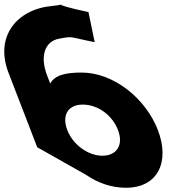

<svg xmlns="http://www.w3.org/2000/svg" viewBox="-72 -610 834 905"><path d="M345 -553C243 -574.7 218 -584.7 213.2 -588.3C210.7 -586.8 201.8 -584.4 176.6 -582.3C7.8 -567.8 -98.1 -438.9 -31.9 -267L103.4 84L333.4 214C390.5 253 453.9 275 521.9 275C671.9 275 729.9 153 672.2 3C614.4 -147 462.8 -268 312.8 -268C242.8 -268 186.6 -258 164.8 -216L150.1 -254C115.1 -345 139.4 -415.1 205.7 -427.4C276.5 -440.4 246.2 -436.4 374.3 -411.3ZM484.2 3C511.5 74 477.8 124 410.8 124C344.8 124 272.5 74 245.2 3C218.2 -67 248.9 -117 317.9 -117C389.9 -117 457.2 -67 484.2 3ZM213.2 -588.3C209.8 -590.8 216.4 -590.2 213.2 -588.3Z"/></svg>

Font: Hussar
Style: BdOpOblFour
Weight: 700
Foundry: Cannot Into Space Fonts
Version: Version 2.00